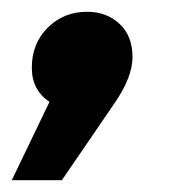

<svg xmlns="http://www.w3.org/2000/svg" viewBox="-65 -184 320 326"><path d="M160 -87Q160 -54 131 -11L40 122H-45L19 -11Q-11 -31 -11 -69Q-11 -110 16 -137Q43 -164 83 -164Q116 -164 138 -143.5Q160 -123 160 -87Z"/></svg>

Font: Gontserrat
Style: Bold Italic
Weight: 700
Italic angle: -11.3°
Designer: Julieta Ulanovsky
Foundry: Julieta Ulanovsky
Version: Version 6.001